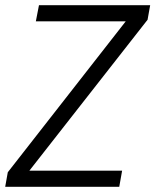

<svg xmlns="http://www.w3.org/2000/svg" viewBox="-27 -719 598 739"><path d="M541 -643 86 -62H443L432 0H-7L3 -56L457 -637H111L123 -699H551Z"/></svg>

Font: SVN-Poppins Light
Style: Italic
Weight: 300
Italic angle: -10°
Designer: Ninad Kale (Devanagari), Jonny Pinhorn (Latin)
Foundry: Indian Type Foundry
Version: Version 3.002 2017; ttfautohint (v1.8.3)